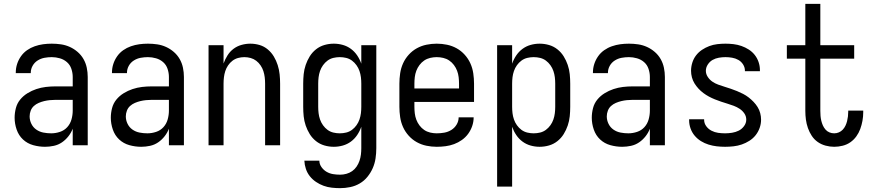

<svg xmlns="http://www.w3.org/2000/svg" viewBox="-20 -755 4540 998"><path d="M214 8Q183 8 152.5 -0.5Q122 -9 99.5 -30Q77 -51 66.5 -81.5Q56 -112 56 -143Q56 -168 62.5 -193Q69 -218 85 -237.5Q101 -257 123 -270.5Q145 -284 169 -292Q193 -300 218 -303Q243 -306 269 -306H358V-355Q358 -376 351 -397Q344 -418 328 -432Q312 -446 291 -452Q270 -458 249 -458Q230 -458 211 -454.5Q192 -451 175.5 -440.5Q159 -430 149.5 -413Q140 -396 140 -377V-375H62V-378Q62 -401 69 -422.5Q76 -444 89 -462.5Q102 -481 120.5 -494Q139 -507 160.5 -514.5Q182 -522 204 -525Q226 -528 249 -528Q273 -528 297 -524.5Q321 -521 343 -511Q365 -501 383.5 -485Q402 -469 414 -448Q426 -427 431 -403Q436 -379 436 -355V0H358V-86Q350 -65 335.5 -46.5Q321 -28 302 -15Q283 -2 260 3Q237 8 214 8ZM246 -62Q269 -62 291.5 -69.5Q314 -77 329.5 -94Q345 -111 351.5 -134Q358 -157 358 -180V-236H269Q254 -236 239 -234.5Q224 -233 209.5 -229.5Q195 -226 181 -220Q167 -214 156 -204Q145 -194 139.5 -179.5Q134 -165 134 -150Q134 -130 143 -111.5Q152 -93 168.5 -81.5Q185 -70 205 -66Q225 -62 246 -62Z M714 8Q683 8 652.5 -0.5Q622 -9 599.5 -30Q577 -51 566.5 -81.5Q556 -112 556 -143Q556 -168 562.5 -193Q569 -218 585 -237.5Q601 -257 623 -270.5Q645 -284 669 -292Q693 -300 718 -303Q743 -306 769 -306H858V-355Q858 -376 851 -397Q844 -418 828 -432Q812 -446 791 -452Q770 -458 749 -458Q730 -458 711 -454.5Q692 -451 675.5 -440.5Q659 -430 649.5 -413Q640 -396 640 -377V-375H562V-378Q562 -401 569 -422.5Q576 -444 589 -462.5Q602 -481 620.5 -494Q639 -507 660.5 -514.5Q682 -522 704 -525Q726 -528 749 -528Q773 -528 797 -524.5Q821 -521 843 -511Q865 -501 883.5 -485Q902 -469 914 -448Q926 -427 931 -403Q936 -379 936 -355V0H858V-86Q850 -65 835.5 -46.5Q821 -28 802 -15Q783 -2 760 3Q737 8 714 8ZM746 -62Q769 -62 791.5 -69.5Q814 -77 829.5 -94Q845 -111 851.5 -134Q858 -157 858 -180V-236H769Q754 -236 739 -234.5Q724 -233 709.5 -229.5Q695 -226 681 -220Q667 -214 656 -204Q645 -194 639.5 -179.5Q634 -165 634 -150Q634 -130 643 -111.5Q652 -93 668.5 -81.5Q685 -70 705 -66Q725 -62 746 -62Z M1064 0V-520H1142V-425Q1150 -447 1162.5 -467Q1175 -487 1193.5 -501Q1212 -515 1235 -521.5Q1258 -528 1281 -528Q1306 -528 1329.5 -521Q1353 -514 1372 -498Q1391 -482 1403.5 -461Q1416 -440 1423.5 -416.5Q1431 -393 1433.5 -368.5Q1436 -344 1436 -320V0H1358V-320Q1358 -337 1356 -353.5Q1354 -370 1349 -385.5Q1344 -401 1334.5 -415Q1325 -429 1312 -439Q1299 -449 1283 -453.5Q1267 -458 1250 -458Q1233 -458 1217 -453.5Q1201 -449 1188 -439Q1175 -429 1165.5 -415Q1156 -401 1151 -385.5Q1146 -370 1144 -353.5Q1142 -337 1142 -320V0Z M1748 223Q1726 223 1704 220.5Q1682 218 1661.5 210.5Q1641 203 1622.5 190.5Q1604 178 1590.5 161Q1577 144 1570 123Q1563 102 1562 80H1640Q1640 98 1651 113.5Q1662 129 1677.5 138Q1693 147 1711 150Q1729 153 1748 153Q1764 153 1780.5 148.5Q1797 144 1810.5 134.5Q1824 125 1833.5 111Q1843 97 1848.5 81Q1854 65 1856 48.5Q1858 32 1858 15V-96Q1850 -73 1836.5 -53Q1823 -33 1804 -19Q1785 -5 1762 1.5Q1739 8 1715 8Q1690 8 1666 1Q1642 -6 1622.5 -21.5Q1603 -37 1590 -58Q1577 -79 1569 -102.5Q1561 -126 1558.5 -150.5Q1556 -175 1556 -200V-320Q1556 -345 1558.5 -369.5Q1561 -394 1569 -417.5Q1577 -441 1590 -462Q1603 -483 1622.5 -498.5Q1642 -514 1666 -521Q1690 -528 1715 -528Q1739 -528 1762 -521.5Q1785 -515 1804 -501Q1823 -487 1836.5 -467Q1850 -447 1858 -424V-520H1936V15Q1936 42 1932 68.5Q1928 95 1917.5 119Q1907 143 1890 164Q1873 185 1850 198.5Q1827 212 1800.5 217.5Q1774 223 1748 223ZM1746 -62Q1763 -62 1779.5 -66Q1796 -70 1809.5 -80Q1823 -90 1833 -104Q1843 -118 1848.5 -134Q1854 -150 1856 -166.5Q1858 -183 1858 -200V-320Q1858 -337 1856 -353.5Q1854 -370 1848.5 -386Q1843 -402 1833 -416Q1823 -430 1809.5 -440Q1796 -450 1779.5 -454Q1763 -458 1746 -458Q1729 -458 1712.5 -454Q1696 -450 1682.5 -440Q1669 -430 1659 -416Q1649 -402 1643.5 -386Q1638 -370 1636 -353.5Q1634 -337 1634 -320V-200Q1634 -183 1636 -166.5Q1638 -150 1643.5 -134Q1649 -118 1659 -104Q1669 -90 1682.5 -80Q1696 -70 1712.5 -66Q1729 -62 1746 -62Z M2250 8Q2223 8 2196.5 2.5Q2170 -3 2146.5 -16Q2123 -29 2104.5 -49.5Q2086 -70 2075 -94.5Q2064 -119 2060 -146Q2056 -173 2056 -200V-320Q2056 -347 2060 -374Q2064 -401 2075 -425.5Q2086 -450 2104.5 -470.5Q2123 -491 2146.5 -504Q2170 -517 2196.5 -522.5Q2223 -528 2250 -528Q2277 -528 2303.5 -522.5Q2330 -517 2353.5 -504Q2377 -491 2395.5 -470.5Q2414 -450 2425 -425.5Q2436 -401 2440 -374Q2444 -347 2444 -320V-225H2134V-200Q2134 -183 2136 -166Q2138 -149 2144 -133Q2150 -117 2160.5 -103Q2171 -89 2185 -79.5Q2199 -70 2216 -66Q2233 -62 2250 -62Q2270 -62 2289.5 -65.5Q2309 -69 2326 -79.5Q2343 -90 2353.5 -107.5Q2364 -125 2364 -145H2442Q2442 -122 2434.5 -100Q2427 -78 2413.5 -59.5Q2400 -41 2381 -27.5Q2362 -14 2340.5 -6Q2319 2 2296 5Q2273 8 2250 8ZM2366 -295V-320Q2366 -337 2364 -354Q2362 -371 2356 -387Q2350 -403 2339.5 -417Q2329 -431 2315 -440.5Q2301 -450 2284 -454Q2267 -458 2250 -458Q2233 -458 2216 -454Q2199 -450 2185 -440.5Q2171 -431 2160.5 -417Q2150 -403 2144 -387Q2138 -371 2136 -354Q2134 -337 2134 -320V-295Z M2564 215V-520H2642V-424Q2650 -447 2663.5 -467Q2677 -487 2696 -501Q2715 -515 2738 -521.5Q2761 -528 2785 -528Q2810 -528 2834 -521Q2858 -514 2877.5 -498.5Q2897 -483 2910 -462Q2923 -441 2931 -417.5Q2939 -394 2941.5 -369.5Q2944 -345 2944 -320V-200Q2944 -175 2941.5 -150.5Q2939 -126 2931 -102.5Q2923 -79 2910 -58Q2897 -37 2877.5 -21.5Q2858 -6 2834 1Q2810 8 2785 8Q2761 8 2738 1.5Q2715 -5 2696 -19Q2677 -33 2663.5 -53Q2650 -73 2642 -96V215ZM2754 -62Q2771 -62 2787.5 -66Q2804 -70 2817.5 -80Q2831 -90 2841 -104Q2851 -118 2856.5 -134Q2862 -150 2864 -166.5Q2866 -183 2866 -200V-320Q2866 -337 2864 -353.5Q2862 -370 2856.5 -386Q2851 -402 2841 -416Q2831 -430 2817.5 -440Q2804 -450 2787.5 -454Q2771 -458 2754 -458Q2737 -458 2720.5 -454Q2704 -450 2690.5 -440Q2677 -430 2667 -416Q2657 -402 2651.5 -386Q2646 -370 2644 -353.5Q2642 -337 2642 -320V-200Q2642 -183 2644 -166.5Q2646 -150 2651.5 -134Q2657 -118 2667 -104Q2677 -90 2690.5 -80Q2704 -70 2720.5 -66Q2737 -62 2754 -62Z M3214 8Q3183 8 3152.5 -0.5Q3122 -9 3099.5 -30Q3077 -51 3066.5 -81.5Q3056 -112 3056 -143Q3056 -168 3062.5 -193Q3069 -218 3085 -237.5Q3101 -257 3123 -270.5Q3145 -284 3169 -292Q3193 -300 3218 -303Q3243 -306 3269 -306H3358V-355Q3358 -376 3351 -397Q3344 -418 3328 -432Q3312 -446 3291 -452Q3270 -458 3249 -458Q3230 -458 3211 -454.5Q3192 -451 3175.5 -440.5Q3159 -430 3149.5 -413Q3140 -396 3140 -377V-375H3062V-378Q3062 -401 3069 -422.5Q3076 -444 3089 -462.5Q3102 -481 3120.5 -494Q3139 -507 3160.5 -514.5Q3182 -522 3204 -525Q3226 -528 3249 -528Q3273 -528 3297 -524.5Q3321 -521 3343 -511Q3365 -501 3383.5 -485Q3402 -469 3414 -448Q3426 -427 3431 -403Q3436 -379 3436 -355V0H3358V-86Q3350 -65 3335.5 -46.5Q3321 -28 3302 -15Q3283 -2 3260 3Q3237 8 3214 8ZM3246 -62Q3269 -62 3291.5 -69.5Q3314 -77 3329.5 -94Q3345 -111 3351.5 -134Q3358 -157 3358 -180V-236H3269Q3254 -236 3239 -234.5Q3224 -233 3209.5 -229.5Q3195 -226 3181 -220Q3167 -214 3156 -204Q3145 -194 3139.5 -179.5Q3134 -165 3134 -150Q3134 -130 3143 -111.5Q3152 -93 3168.5 -81.5Q3185 -70 3205 -66Q3225 -62 3246 -62Z M3749 8Q3727 8 3705.5 5.5Q3684 3 3663 -3.5Q3642 -10 3623.5 -21.5Q3605 -33 3591 -49.5Q3577 -66 3569.5 -87Q3562 -108 3562 -130V-135H3640V-132Q3640 -114 3651 -99Q3662 -84 3678.5 -75.5Q3695 -67 3713 -64.5Q3731 -62 3749 -62Q3767 -62 3785.5 -65Q3804 -68 3820 -76Q3836 -84 3847.5 -99.5Q3859 -115 3859 -133Q3859 -151 3849 -165.5Q3839 -180 3824.5 -189.5Q3810 -199 3794 -205Q3778 -211 3761.5 -216Q3745 -221 3728.5 -226.5Q3712 -232 3696 -238.5Q3680 -245 3665 -253Q3650 -261 3636 -271.5Q3622 -282 3610.5 -294.5Q3599 -307 3590 -321.5Q3581 -336 3576.5 -353Q3572 -370 3572 -387Q3572 -408 3578.5 -429Q3585 -450 3598 -467Q3611 -484 3629 -496Q3647 -508 3667 -515.5Q3687 -523 3708.5 -525.5Q3730 -528 3751 -528Q3772 -528 3793 -525.5Q3814 -523 3834 -516Q3854 -509 3872 -497.5Q3890 -486 3903 -469.5Q3916 -453 3923 -432.5Q3930 -412 3930 -391V-385H3852V-388Q3852 -405 3842.5 -420Q3833 -435 3818 -443.5Q3803 -452 3785.5 -455Q3768 -458 3751 -458Q3734 -458 3716.5 -455Q3699 -452 3684 -443.5Q3669 -435 3659 -419.5Q3649 -404 3649 -387Q3649 -370 3659 -355Q3669 -340 3683 -330.5Q3697 -321 3713.5 -315Q3730 -309 3746.5 -304Q3763 -299 3779 -293.5Q3795 -288 3811 -281.5Q3827 -275 3842.5 -267Q3858 -259 3871.5 -248.5Q3885 -238 3897 -225.5Q3909 -213 3918 -198.5Q3927 -184 3931.5 -167Q3936 -150 3936 -133Q3936 -111 3928.5 -90Q3921 -69 3907.5 -52Q3894 -35 3875 -23Q3856 -11 3835.5 -4Q3815 3 3793 5.5Q3771 8 3749 8Z M4316 8Q4294 8 4271.5 2Q4249 -4 4230.5 -17Q4212 -30 4199.5 -49Q4187 -68 4179.5 -89.5Q4172 -111 4169 -133.5Q4166 -156 4166 -179V-450H4070V-520H4166V-735H4244V-520H4420V-450H4244V-179Q4244 -166 4245 -153Q4246 -140 4249 -127.5Q4252 -115 4257 -103.5Q4262 -92 4270.5 -82Q4279 -72 4291 -67Q4303 -62 4316 -62Q4329 -62 4340.5 -67Q4352 -72 4360.5 -81Q4369 -90 4374.5 -101.5Q4380 -113 4383 -125Q4386 -137 4387.5 -149.5Q4389 -162 4389 -174V-180H4467V-171Q4467 -149 4463 -127Q4459 -105 4451.5 -84.5Q4444 -64 4431 -46Q4418 -28 4400 -15.5Q4382 -3 4360 2.5Q4338 8 4316 8Z"/></svg>

Font: Iosevka Fixed
Style: Regular
Weight: 400
Monospace: yes
Designer: Belleve Invis
Foundry: Belleve Invis
Version: Version 33.2.4